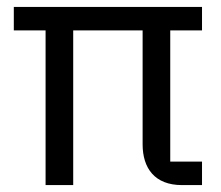

<svg xmlns="http://www.w3.org/2000/svg" viewBox="-20 -536 640 556"><path d="M112 0H192V-448H393V-118C393 -49 428 0 507 0H565V-68H473V-448H565V-516H20V-448H112Z"/></svg>

Font: IBM Mono
Style: Regular
Weight: 400
Monospace: yes
Designer: Mike Abbink, Paul van der Laan, Pieter van Rosmalen
Foundry: Bold Monday
Version: Version 2.3